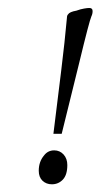

<svg xmlns="http://www.w3.org/2000/svg" viewBox="-20 -466 254 486"><path d="M136.2 -127.4H115.2Q126 -214.8 135 -287.8Q144 -360.8 149.4 -420.9Q149.4 -426.8 152.3 -429.7Q156.2 -436 173.3 -439Q184.1 -442.9 192.6 -444.3Q201.2 -445.8 206.1 -445.8Q214.4 -445.8 214.4 -438Q214.4 -430.7 211.4 -424.8Q206.1 -413.1 180.2 -305.7ZM117.2 -85.4Q131.3 -85.4 140.9 -75Q150.4 -64.5 150.4 -48.3Q150.4 -23.4 139.2 -11.5Q127.9 0.5 111.3 0.5Q97.2 0.5 87.6 -8.5Q78.1 -17.6 78.1 -33.7Q78.1 -56.6 91.3 -72.3Q101.1 -85.4 117.2 -85.4Z"/></svg>

Font: ML-NILA03_NewLipi
Style: Regular
Weight: 400
Designer: CLT@C-DIT
Version: Version ML-NILA03_NewLipi 2.